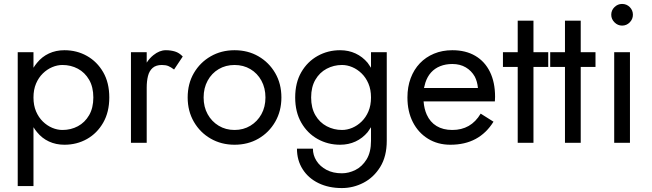

<svg xmlns="http://www.w3.org/2000/svg" viewBox="-20 -725 3309 975"><path d="M70 220V-460H150V-381Q158 -394 168 -406Q193 -437 228.5 -453.5Q264 -470 307 -470Q370 -470 421.5 -441Q473 -412 504 -358.5Q535 -305 535 -230Q535 -156 504 -102Q473 -48 421.5 -19Q370 10 307 10Q264 10 228.5 -6.5Q193 -23 168 -54Q158 -66 150 -79V220ZM454 -230Q454 -283 432.5 -320Q411 -357 375.5 -376Q340 -395 297 -395Q271 -395 245 -384Q219 -373 197.5 -352Q176 -331 163 -300.5Q150 -270 150 -230Q150 -190 163 -159.5Q176 -129 197.5 -108Q219 -87 245 -76Q271 -65 297 -65Q340 -65 375.5 -84Q411 -103 432.5 -140Q454 -177 454 -230Z M725 0H645V-460H725V-407Q740 -430 759 -445Q790 -470 822 -470Q847 -470 868.5 -463.5Q890 -457 908 -438L864 -372Q848 -384 835 -389.5Q822 -395 802 -395Q772 -395 755 -380Q738 -365 731.5 -339Q725 -313 725 -280Z M933 -230Q933 -300 964.5 -354Q996 -408 1050 -439Q1104 -470 1171 -470Q1239 -470 1292.5 -439Q1346 -408 1377.5 -354Q1409 -300 1409 -230Q1409 -161 1377.5 -106.5Q1346 -52 1292.5 -21Q1239 10 1171 10Q1104 10 1050 -21Q996 -52 964.5 -106.5Q933 -161 933 -230ZM1014 -230Q1014 -182 1034.5 -145Q1055 -108 1090.5 -86.5Q1126 -65 1171 -65Q1216 -65 1251.5 -86.5Q1287 -108 1307.5 -145Q1328 -182 1328 -230Q1328 -278 1307.5 -315.5Q1287 -353 1251.5 -374Q1216 -395 1171 -395Q1126 -395 1090.5 -374Q1055 -353 1034.5 -315.5Q1014 -278 1014 -230Z M1569 30Q1569 63 1587 91.5Q1605 120 1638 137.5Q1671 155 1716 155Q1751 155 1785 138Q1819 121 1841.5 84.5Q1864 48 1864 -10V-79Q1856 -66 1847 -54Q1821 -23 1785.5 -6.5Q1750 10 1707 10Q1645 10 1593 -19Q1541 -48 1510 -102Q1479 -156 1479 -230Q1479 -305 1510 -358.5Q1541 -412 1593 -441Q1645 -470 1707 -470Q1750 -470 1785.5 -453.5Q1821 -437 1847 -406Q1856 -394 1864 -381V-460H1944V-10Q1944 69 1911 122.5Q1878 176 1826 203Q1774 230 1716 230Q1649 230 1597.5 205Q1546 180 1517 134.5Q1488 89 1488 30ZM1560 -230Q1560 -177 1581.5 -140Q1603 -103 1639 -84Q1675 -65 1717 -65Q1743 -65 1769 -76Q1795 -87 1816.5 -108Q1838 -129 1851 -159.5Q1864 -190 1864 -230Q1864 -270 1851 -300.5Q1838 -331 1816.5 -352Q1795 -373 1769 -384Q1743 -395 1717 -395Q1675 -395 1639 -376Q1603 -357 1581.5 -320Q1560 -283 1560 -230Z M2267 10Q2203 10 2153.5 -20.5Q2104 -51 2076.5 -105Q2049 -159 2049 -230Q2049 -284 2065.5 -328Q2082 -372 2112 -403.5Q2142 -435 2184 -452.5Q2226 -470 2277 -470Q2345 -470 2393.5 -441.5Q2442 -413 2468 -360Q2494 -307 2494 -234Q2494 -227 2493.5 -219.5Q2493 -212 2493 -210H2131Q2134 -172 2147 -143Q2164 -105 2197 -85Q2230 -65 2277 -65Q2324 -65 2360 -85.5Q2396 -106 2421 -148L2486 -107Q2450 -49 2395.5 -19.5Q2341 10 2267 10ZM2407 -278Q2404 -311 2391 -336Q2374 -366 2345 -383Q2316 -400 2277 -400Q2243 -400 2215.5 -389Q2188 -378 2169 -357Q2150 -336 2140 -305Q2136 -292 2133 -278Z M2764 -460V-385H2689V0H2609V-385H2534V-460H2609V-620H2689V-460Z M3004 -460V-385H2929V0H2849V-385H2774V-460H2849V-620H2929V-460Z M3084 -650Q3084 -673 3100.5 -689Q3117 -705 3139 -705Q3162 -705 3178 -689Q3194 -673 3194 -650Q3194 -628 3178 -611.5Q3162 -595 3139 -595Q3117 -595 3100.5 -611.5Q3084 -628 3084 -650ZM3179 -460V0H3099V-460Z"/></svg>

Font: Venryn Sans
Style: Regular
Weight: 400
Designer: Owen Earl, indestructible type* (font) & Cristiano Sobral (main changes)
Version: Version 3.600; ttfautohint (v1.8.3)